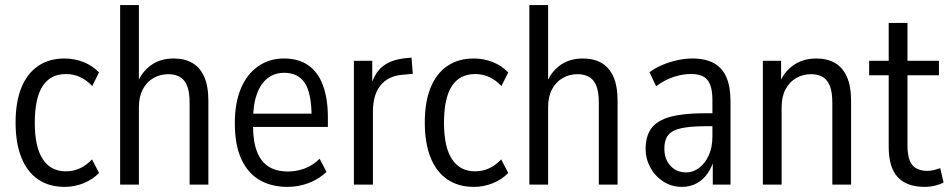

<svg xmlns="http://www.w3.org/2000/svg" viewBox="-20 -725 3726 754"><path d="M233.9 8.9Q172.7 8.9 129.6 -20.5Q86.4 -50 63.8 -106.6Q41.2 -163.2 41.2 -244.2Q41.2 -324.2 63.8 -380.3Q86.4 -436.3 129.6 -465.8Q172.7 -495.3 233.2 -495.3Q273.2 -495.3 308.4 -481.1Q343.7 -466.9 368.9 -440.6L342.1 -387.1Q320.8 -410 295.1 -422.1Q269.4 -434.2 238.7 -434.2Q178.3 -434.2 147.5 -387Q116.6 -339.8 116.6 -242.4Q116.6 -147.5 148 -99.9Q179.3 -52.2 238.4 -52.2Q268.9 -52.2 294.7 -64.4Q320.5 -76.6 341.3 -99L368.9 -45.8Q343.7 -19.7 308 -5.4Q272.4 8.9 233.9 8.9Z M451.8 0V-705H525.5V-391.3H517Q532.3 -437.6 569.7 -466.5Q607.1 -495.3 662 -495.3Q704.2 -495.3 734.5 -478.2Q764.7 -461.2 781.5 -424.5Q798.3 -387.8 798.3 -327.7V0H724.6V-321.4Q724.6 -365.2 714.2 -389.5Q703.8 -413.7 685 -423.7Q666.1 -433.7 641.3 -433.7Q609.4 -433.7 582.9 -418.6Q556.4 -403.6 541 -374.5Q525.5 -345.5 525.5 -304.8V0Z M1108.6 8.9Q1045.4 8.9 999.1 -18.2Q952.8 -45.4 927.5 -100.7Q902.2 -156.1 902.2 -241.6Q902.2 -320.9 925.9 -377.2Q949.5 -433.6 993.3 -464.4Q1037 -495.3 1095.8 -495.3Q1152.1 -495.3 1190.3 -468.8Q1228.6 -442.4 1248.1 -390.5Q1267.6 -338.5 1267.6 -262.6V-226.6H959.9V-278.5H1217.4L1203.7 -264.3Q1203.7 -358.4 1177.2 -398.8Q1150.7 -439.1 1096.5 -439.1Q1058.1 -439.1 1030.7 -417.7Q1003.2 -396.3 988.4 -354.4Q973.6 -312.6 973.6 -248.9V-233.6Q973.6 -169.2 989.4 -129.1Q1005.2 -89.1 1035.6 -70.3Q1066 -51.5 1110.5 -51.5Q1144.3 -51.5 1176.3 -63.3Q1208.2 -75.1 1235.3 -101.5L1262.2 -49.7Q1231.3 -20.9 1191.8 -6Q1152.3 8.9 1108.6 8.9Z M1369.8 0V-486.3H1441.8V-378.5H1433.8Q1447.2 -432.9 1479.4 -461.4Q1511.6 -489.8 1570.7 -496.3L1596 -498.8L1601.1 -435.2L1554.9 -430.8Q1503 -425.3 1473.7 -388.8Q1444.5 -352.3 1444.5 -286.6V0Z M1840.9 8.9Q1779.7 8.9 1736.6 -20.5Q1693.4 -50 1670.8 -106.6Q1648.2 -163.2 1648.2 -244.2Q1648.2 -324.2 1670.8 -380.3Q1693.4 -436.3 1736.6 -465.8Q1779.7 -495.3 1840.2 -495.3Q1880.2 -495.3 1915.4 -481.1Q1950.7 -466.9 1975.9 -440.6L1949.1 -387.1Q1927.8 -410 1902.1 -422.1Q1876.4 -434.2 1845.7 -434.2Q1785.3 -434.2 1754.5 -387Q1723.6 -339.8 1723.6 -242.4Q1723.6 -147.5 1755 -99.9Q1786.3 -52.2 1845.4 -52.2Q1875.9 -52.2 1901.7 -64.4Q1927.5 -76.6 1948.3 -99L1975.9 -45.8Q1950.7 -19.7 1915 -5.4Q1879.4 8.9 1840.9 8.9Z M2058.8 0V-705H2132.5V-391.3H2124Q2139.3 -437.6 2176.7 -466.5Q2214.1 -495.3 2269 -495.3Q2311.2 -495.3 2341.5 -478.2Q2371.7 -461.2 2388.5 -424.5Q2405.3 -387.8 2405.3 -327.7V0H2331.6V-321.4Q2331.6 -365.2 2321.2 -389.5Q2310.8 -413.7 2292 -423.7Q2273.1 -433.7 2248.3 -433.7Q2216.4 -433.7 2189.9 -418.6Q2163.4 -403.6 2148 -374.5Q2132.5 -345.5 2132.5 -304.8V0Z M2658.4 8.9Q2617.3 8.9 2584.7 -12.2Q2552.2 -33.3 2533.8 -67.4Q2515.4 -101.4 2515.4 -140.5Q2515.4 -191 2538.4 -221.7Q2561.5 -252.4 2612.7 -266.3Q2663.8 -280.3 2748.7 -280.3H2788.3V-229.4H2756.1Q2706.9 -229.4 2674.5 -224.8Q2642.1 -220.3 2623.4 -210.3Q2604.7 -200.3 2596.8 -183Q2589 -165.7 2589 -140.9Q2589 -99.7 2613 -73.8Q2637 -47.9 2674.7 -47.9Q2701.8 -47.9 2725.4 -65.6Q2749.1 -83.3 2763.4 -115.1Q2777.7 -146.8 2777.7 -188.8V-332.5Q2777.7 -386.4 2758.7 -410.4Q2739.7 -434.4 2694.4 -434.4Q2661.1 -434.4 2626.5 -423.2Q2591.9 -412.1 2556.6 -386.5L2530.6 -441.3Q2554 -458.6 2582 -470.3Q2610 -482.1 2640.2 -488.7Q2670.4 -495.3 2698.8 -495.3Q2750.6 -495.3 2783.7 -476.8Q2816.9 -458.3 2832.8 -421.2Q2848.8 -384.2 2848.8 -327V0H2779.1V-108.8H2786.5Q2778.2 -72 2759.8 -45.4Q2741.5 -18.9 2715.8 -5Q2690.1 8.9 2658.4 8.9Z M2975.8 0V-486.3H3047.4V-391.3H3038.8Q3054.1 -437.6 3092.6 -466.5Q3131.1 -495.3 3186 -495.3Q3228.2 -495.3 3258.5 -478.1Q3288.7 -460.9 3305.5 -424.2Q3322.3 -387.5 3322.3 -327.7V0H3248.6V-321.4Q3248.6 -365.2 3238.2 -389.5Q3227.8 -413.7 3209 -423.7Q3190.1 -433.7 3165.3 -433.7Q3133.4 -433.7 3106.9 -418.6Q3080.4 -403.6 3065 -374.5Q3049.5 -345.5 3049.5 -304.8V0Z M3611.7 8.9Q3541 8.9 3505.5 -29.3Q3470 -67.6 3470 -148.6V-429.4H3393.2V-486.3H3470V-635H3543.7V-486.3H3667.3V-429.4H3543.7V-156.2Q3543.7 -99.8 3562.6 -76.9Q3581.5 -54 3622.4 -54Q3635.5 -54 3648.7 -57.4Q3662 -60.8 3672.4 -64.5L3685.4 -8.4Q3674.2 -1.5 3653.1 3.7Q3632 8.9 3611.7 8.9Z"/></svg>

Font: Nunito Sans 12pt ExtraLight Condensed
Style: Regular
Weight: 200
Width: 3
Version: Version 3.101;gftools[0.9.27]